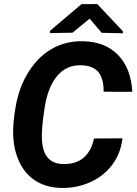

<svg xmlns="http://www.w3.org/2000/svg" viewBox="-20 -926 680 956"><path d="M589.8 -237.3Q581.5 -163.6 539.6 -106.7Q497.6 -49.8 430.2 -19.3Q362.8 11.2 284.7 9.8Q214.4 8.3 162.1 -22.7Q109.9 -53.7 79.8 -112.5Q49.8 -171.4 45.9 -248Q42.5 -308.1 58.3 -397.5Q74.2 -486.8 115 -556.2Q155.8 -625.5 211.9 -666Q291 -722.7 392.6 -720.7Q502.9 -718.8 567.6 -652.6Q632.3 -586.4 638.7 -468.8L496.1 -469.2Q496.1 -536.6 469.2 -567.9Q442.4 -599.1 385.7 -601.1Q312.5 -603.5 265.4 -548.8Q218.3 -494.1 202.1 -389.2Q186.5 -287.1 188.5 -236.3Q190.9 -171.9 217.3 -141.4Q243.7 -110.8 291 -109.4Q356.4 -106.9 395.8 -140.4Q435.1 -173.8 447.8 -236.3ZM591.8 -770.5V-760.3L486.3 -762.7L426.3 -833L340.8 -763.2L229 -761.2V-772.5L385.7 -905.3L464.4 -905.8Z"/></svg>

Font: RobotoInd
Style: Bold Italic
Weight: 700
Italic angle: -12°
Designer: Google
Version: Version 2.001150; 2014